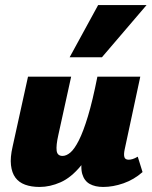

<svg xmlns="http://www.w3.org/2000/svg" viewBox="-20 -731 604 761"><path d="M137 10Q104 10 79.5 1Q55 -8 41 -27Q27 -46 23.5 -76.5Q20 -107 30 -150L91 -427H262L211 -195Q202 -155 204.5 -134Q207 -113 228 -113Q243 -113 259 -126.5Q275 -140 292.5 -174.5Q310 -209 328.5 -270Q347 -331 366 -427H434Q408 -293 374 -207.5Q340 -122 301 -74.5Q262 -27 220 -8.5Q178 10 137 10ZM389 10Q357 10 335.5 -2Q314 -14 306 -41.5Q298 -69 308 -117L371 -427H536L474 -138Q470 -119 473 -108.5Q476 -98 490 -98Q497 -98 505.5 -100.5Q514 -103 526 -110L545 -49Q511 -19 469.5 -4.5Q428 10 389 10ZM256 -504 369 -711H561L384 -504Z"/></svg>

Font: Ysabeau Black
Style: Italic
Weight: 900
Italic angle: -12°
Version: Version 2.000;gftools[0.9.27.dev2+g8671c4b]